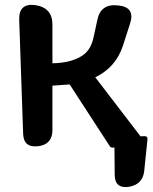

<svg xmlns="http://www.w3.org/2000/svg" viewBox="-20 -587 620 780"><path d="M445 12 438 13Q431 13 426 7L263 -244L193 -239V-59Q193 0 135 7Q75 14 74 -45L58 -507Q56 -576 125 -566Q193 -555 193 -487V-330Q262 -331 306 -356Q348 -378 360 -435L375 -504Q388 -573 459 -565H460Q531 -558 508 -490L479 -400Q450 -313 367 -273L551 -33L566 -34Q581 -34 579 -20L566 107Q560 163 503 172Q446 180 446 122Z"/></svg>

Font: MaokenZhuyuanTi
Style: Regular
Weight: 400
Designer: Fontworks Inc & LongZhuTi team: ZERO子、时光羊、荆南、频凡、刘鹏、Little White Dog、帆影Magmeta、奈白不弍、白日月球、ChaoTawei、雨三（排名不分先后）
Version: Version 1.000; 20230222